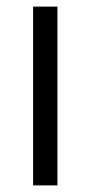

<svg xmlns="http://www.w3.org/2000/svg" viewBox="-20 -560 274 580"><path d="M80 0V-540H153.5V0Z"/></svg>

Font: Vela Sans
Style: Regular
Weight: 400
Designer: Principal design: Mikhail Sharanda - project Manrope.
Design modification: Ravid Balaliev
Foundry: Mikhail Sharanda
Version: Version 1.001